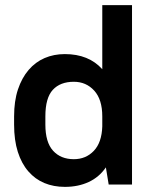

<svg xmlns="http://www.w3.org/2000/svg" viewBox="-20 -720 600 749"><path d="M233 9Q189 9 153 -6Q117 -21 90.5 -51.5Q64 -82 49.5 -127.5Q35 -173 35 -234V-266Q35 -326 50 -371Q65 -416 91.5 -447Q118 -478 154 -493.5Q190 -509 233 -509Q326 -509 379 -450V-700H495V0H404L393 -67Q367 -29 326 -10Q285 9 233 9ZM268 -99Q315 -99 346 -131.5Q377 -164 379 -227V-266Q379 -332 347.5 -366.5Q316 -401 268 -401Q215 -401 186 -369.5Q157 -338 157 -266V-234Q157 -165 187 -132Q217 -99 268 -99Z"/></svg>

Font: PT Root UI Web Bold
Style: Regular
Weight: 700
Designer: Vitaly Kuzmin
Foundry: ParaType Ltd.
Version: Version 1.000W